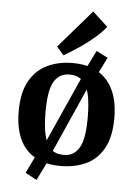

<svg xmlns="http://www.w3.org/2000/svg" viewBox="-53 -698 581 817"><g transform="rotate(5 237.5 -289.5)"><path d="M231 10Q167 10 123 -14Q79 -38 56 -86.5Q33 -135 33 -206Q33 -287 61 -336.5Q89 -386 137 -408.5Q185 -431 244 -431Q308 -431 351.5 -406Q395 -381 418 -332.5Q441 -284 441 -213Q441 -132 413.5 -83Q386 -34 338.5 -12Q291 10 231 10ZM134 78 85 52 125 -30 141 -46 293 -385 298 -404 341 -491 390 -466 349 -383 333 -368 182 -28 177 -9ZM240 -38Q283 -38 305.5 -75.5Q328 -113 328 -204Q328 -266 319 -305Q310 -344 289.5 -362.5Q269 -381 235 -381Q192 -381 169.5 -344Q147 -307 147 -215Q147 -154 156 -115Q165 -76 185 -57Q205 -38 240 -38ZM172 -495 312 -657 377 -597Q360 -575 332 -550.5Q304 -526 270 -503Q236 -480 202 -460Z"/></g></svg>

Font: Rasa SemiBold
Style: Regular
Weight: 600
Designer: Anna Giedrys (Yrsa+Rasa design), David Brezina (Yrsa art-direction, Rasa art-direction, design)
Foundry: Rosetta Type Foundry
Version: Version 2.004